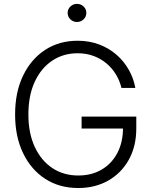

<svg xmlns="http://www.w3.org/2000/svg" viewBox="-20 -944 773 974"><path d="M377 9.8Q281.2 9.8 209.5 -36.6Q137.7 -83 97.2 -167Q56.6 -251 56.6 -363.3Q56.6 -476.6 97.2 -560.5Q137.7 -644.5 209 -690.9Q280.3 -737.3 373.5 -737.3Q433.1 -737.3 482.9 -718.5Q532.7 -699.7 570.8 -666.5Q608.9 -633.3 633.3 -590.1Q657.7 -546.9 666.5 -498H596.2Q587.4 -534.2 568.4 -565.9Q549.3 -597.7 520.8 -621.8Q492.2 -646 455.3 -659.9Q418.5 -673.8 373.5 -673.8Q301.3 -673.8 244.9 -636.2Q188.5 -598.6 156.2 -529.1Q124 -459.5 124 -363.3Q124 -268.6 156.2 -199Q188.5 -129.4 245.4 -91.6Q302.2 -53.7 377 -53.7Q444.3 -53.7 495.4 -83.5Q546.4 -113.3 575.2 -167.7Q604 -222.2 604 -296.4L626 -292H394V-352.5H671.4V-293Q671.4 -201.7 633.5 -133.8Q595.7 -65.9 529.3 -28.1Q462.9 9.8 377 9.8ZM370.6 -832.5Q351.1 -832.5 337.2 -845.9Q323.2 -859.4 323.2 -878.4Q323.2 -897.9 337.2 -911.1Q351.1 -924.3 370.6 -924.3Q390.1 -924.3 404.1 -911.1Q418 -897.9 418 -878.4Q418 -859.4 404.1 -845.9Q390.1 -832.5 370.6 -832.5Z"/></svg>

Font: Inter 20pt Light
Style: Regular
Weight: 300
Version: Version 4.001;git-66647c0bb